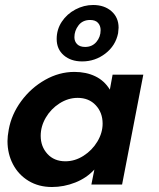

<svg xmlns="http://www.w3.org/2000/svg" viewBox="-20 -739 638 769"><path d="M10 -174Q10 -193 15 -220Q26 -281 65 -334Q104 -387 160.5 -419Q217 -451 278 -451Q325 -451 361.5 -433.5Q398 -416 420 -380L431 -440H554L469 0H346L358 -60Q327 -26 281.5 -8Q236 10 188 10Q135 10 94.5 -14.5Q54 -39 32 -81Q10 -123 10 -174ZM242 -93Q280 -93 314.5 -115Q349 -137 370 -172Q391 -207 391 -244Q391 -288 363.5 -317.5Q336 -347 291 -347Q253 -347 218.5 -325Q184 -303 163.5 -268Q143 -233 143 -195Q143 -152 170 -122.5Q197 -93 242 -93ZM207 -583Q207 -621 227.5 -652Q248 -683 282 -701Q316 -719 353 -719Q398 -719 426.5 -694Q455 -669 455 -628Q455 -622 453 -606Q443 -556 402 -524.5Q361 -493 309 -493Q264 -493 235.5 -517.5Q207 -542 207 -583ZM321 -551Q349 -551 366 -571Q383 -591 383 -618Q383 -636 372.5 -647.5Q362 -659 341 -659Q311 -659 294.5 -637.5Q278 -616 278 -590Q278 -573 289 -562Q300 -551 321 -551Z"/></svg>

Font: Teachers SemiBold
Style: Italic
Weight: 600
Designer: Alfredo Marco Pradil & Chank Diesel
Version: Version 0.009